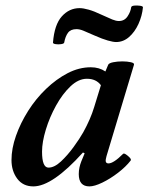

<svg xmlns="http://www.w3.org/2000/svg" viewBox="-20 -652 530 685"><path d="M99 13Q62 13 41.5 -14.5Q21 -42 21 -81Q21 -122 37 -167.5Q53 -213 80.5 -256.5Q108 -300 144.5 -335Q181 -370 221.5 -391Q262 -412 304 -412Q334 -412 356 -397L366 -421Q369 -427 384 -430Q399 -433 416.5 -433Q434 -433 447 -430Q460 -427 458 -421L360 -95Q358 -87 357.5 -84Q357 -81 357 -79Q357 -69 367 -69Q385 -69 419 -103Q422 -106 429.5 -101Q437 -96 443 -89.5Q449 -83 446 -79Q429 -57 401 -35.5Q373 -14 345 -0.5Q317 13 299 13Q261 13 261 -31Q261 -43 263.5 -54.5Q266 -66 270 -76L282 -105L276 -108Q167 13 99 13ZM153 -54Q174 -54 197.5 -76Q221 -98 242.5 -127.5Q264 -157 277 -180Q303 -227 316 -270L340 -348Q323 -371 290 -371Q260 -371 231.5 -344Q203 -317 180 -275.5Q157 -234 143.5 -189.5Q130 -145 130 -111Q130 -54 153 -54ZM209 -500Q208 -496 198 -494.5Q188 -493 178.5 -494.5Q169 -496 169 -500Q174 -564 200.5 -593.5Q227 -623 264 -623Q277 -623 296.5 -617.5Q316 -612 341 -600Q367 -588 380.5 -582.5Q394 -577 404 -577Q424 -577 435 -593.5Q446 -610 448 -626Q449 -631 459 -632Q469 -633 479.5 -631.5Q490 -630 490 -626Q487 -595 474 -566.5Q461 -538 440.5 -520Q420 -502 394 -502Q384 -502 364.5 -507.5Q345 -513 318 -525Q291 -537 277.5 -542.5Q264 -548 253 -548Q232 -548 222.5 -535Q213 -522 209 -500Z"/></svg>

Font: Junicode
Style: Bold Italic
Weight: 700
Italic angle: -11°
Designer: Peter S. Baker
Version: Version 2.100; ttfautohint (v1.8.4)